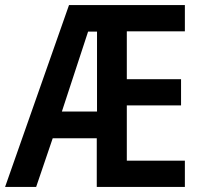

<svg xmlns="http://www.w3.org/2000/svg" viewBox="-21 -734 797 754"><path d="M705 0V-103H477V-320H690V-423H477V-611H705V-714H250L-1 0H121L186 -191H359V0ZM222 -296 325 -610H360V-296Z"/></svg>

Font: Noto Sans Telugu Condensed SemiBold
Style: Regular
Weight: 600
Width: 3
Designer: Jelle Bosma - Monotype Design Team
Foundry: Monotype Imaging Inc.
Version: Version 2.005